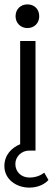

<svg xmlns="http://www.w3.org/2000/svg" viewBox="-20 -687 254 876"><path d="M72 -500V-29C33 -13 0 20 0 71C0 130 53 169 114 169C156 169 187 151 201 134L182 101C165 114 142 123 114 123C78 123 50 98 50 61C50 28 78 0 113 0H142V-500ZM105 -667C74 -667 51 -645 51 -613C51 -582 74 -559 105 -559C137 -559 159 -582 159 -613C159 -645 137 -667 105 -667Z"/></svg>

Font: Gully Light
Style: Regular
Weight: 300
Designer: jaikishan Patel
Foundry: MagicType
Version: Version 1.000;Glyphs 3.2 (3242)